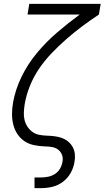

<svg xmlns="http://www.w3.org/2000/svg" viewBox="-20 -755 540 990"><path d="M158 215V160H193Q211 160 229.5 156Q248 152 264 141.5Q280 131 289.5 114.5Q299 98 302 80Q306 61 300 44.5Q294 28 281 17.5Q268 7 250 3.5Q232 0 214 0H212Q184 -1 156.5 -6.5Q129 -12 107 -26.5Q85 -41 70 -63.5Q55 -86 48.5 -112.5Q42 -139 42 -167Q42 -195 47 -224V-225Q59 -293 91 -359Q123 -425 170.5 -482Q218 -539 274.5 -587.5Q331 -636 391 -680H122L131 -735H499L490 -680Q446 -651 404.5 -620Q363 -589 323.5 -554.5Q284 -520 247.5 -482Q211 -444 182 -401.5Q153 -359 134 -311.5Q115 -264 107 -216Q104 -196 103 -175.5Q102 -155 106.5 -136.5Q111 -118 121.5 -102Q132 -86 147 -75Q162 -64 181.5 -60Q201 -56 221 -55.5Q241 -55 261 -52.5Q281 -50 299 -43.5Q317 -37 331.5 -25Q346 -13 355 3.5Q364 20 366 40Q368 60 364 80Q360 108 345 135.5Q330 163 305 182Q280 201 251 208Q222 215 193 215Z"/></svg>

Font: Iosevka Curly Light
Style: Italic
Weight: 300
Italic angle: -9°
Monospace: yes
Designer: Belleve Invis
Foundry: Belleve Invis
Version: Version 22.1.2; ttfautohint (v1.8.4)